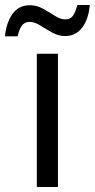

<svg xmlns="http://www.w3.org/2000/svg" viewBox="-70 -752 381 772"><path d="M163 0H78V-536H163ZM-50 -606Q-45 -660 -20 -695.5Q5 -731 50 -731Q78 -731 103 -717Q128 -703 150.5 -688.5Q173 -674 193 -674Q213 -674 223.5 -689Q234 -704 241 -732H291Q286 -674 260 -640.5Q234 -607 192 -607Q165 -607 140 -621Q115 -635 92 -649.5Q69 -664 49 -664Q29 -664 18 -649Q7 -634 1 -606Z"/></svg>

Font: Noto Sans SemiCondensed
Style: Regular
Weight: 400
Width: 4
Designer: Monotype Design Team
Foundry: Monotype Imaging Inc.
Version: Version 2.013; ttfautohint (v1.8.4.7-5d5b)